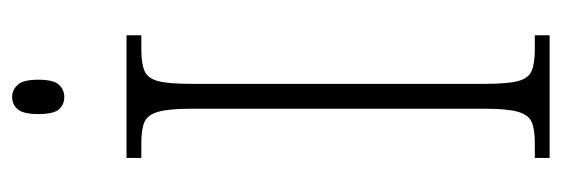

<svg xmlns="http://www.w3.org/2000/svg" viewBox="-332 -616 947 324"><g transform="rotate(-90 142.0 -453.5)"><path d="M38 0V-25H63Q87 -25 99 -30.5Q111 -36 116 -54Q121 -72 121 -109V-605Q121 -642 116 -660Q111 -678 99 -683.5Q87 -689 63 -689H38V-714H245V-689H221Q197 -689 184.5 -683.5Q172 -678 167.5 -660Q163 -642 163 -605V-109Q163 -72 167.5 -54Q172 -36 184.5 -30.5Q197 -25 221 -25H245V0ZM141 -819Q128 -819 120 -828Q112 -837 112 -863Q112 -888 120 -897.5Q128 -907 141 -907Q153 -907 161.5 -897.5Q170 -888 170 -863Q170 -837 161.5 -828Q153 -819 141 -819Z"/></g></svg>

Font: Noto Serif Lao Condensed ExtraLight
Style: Regular
Weight: 200
Width: 3
Designer: Monotype Design Team
Foundry: Monotype Imaging Inc.
Version: Version 2.003; ttfautohint (v1.8.4.7-5d5b)